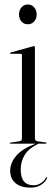

<svg xmlns="http://www.w3.org/2000/svg" viewBox="-20 -642 243 858"><path d="M104 -533.5Q86.5 -533.5 75.8 -546.2Q65 -559 65 -577.5Q65 -596.5 76.2 -609.2Q87.5 -622 104 -622Q121.5 -622 132.8 -609Q144 -596 144 -577.5Q144 -559 132.8 -546.2Q121.5 -533.5 104 -533.5ZM136 -431.5V-23Q136 -12.5 148 -10.5L183.5 -5.5Q188 -5.5 188 -2.5Q188 0 184.5 0H152Q110 20 91.2 49.2Q72.5 78.5 72.5 115.5Q72.5 186 130 186Q147.5 186 162.8 176.2Q178 166.5 185 153Q187 149 189.5 150Q192 151.5 190 155.5Q183 171 163.8 183.8Q144.5 196.5 116 196.5Q73.5 196.5 49.5 176.5Q25.5 156.5 25.5 120.5Q25.5 86.5 51.8 55Q78 23.5 138.5 0H27Q24 0 24 -2.5Q24 -4 28 -5L66 -10.5Q78 -12.5 78 -22.5V-397Q78 -401.5 73 -401.5H27.5Q25 -401.5 25 -404Q25 -406 28 -407.5L125.5 -434.5Q129.5 -436 132 -436Q136 -436 136 -431.5Z"/></svg>

Font: Fraunces 144pt S000 Light
Style: Regular
Weight: 300
Version: Version 1.000; ttfautohint (v1.8.3)